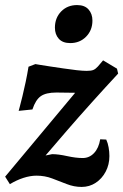

<svg xmlns="http://www.w3.org/2000/svg" viewBox="-29 -726 486 758"><path d="M44.7 -288.3Q44.7 -288.3 48.9 -304Q53.1 -319.7 59.5 -345.7Q65.9 -371.6 72.3 -402.2Q78.7 -432.8 83.6 -462.6L110.7 -473Q110.7 -473 126.6 -470.3Q142.6 -467.6 167.8 -463.8Q193.1 -460.1 221 -455.9Q248.9 -451.7 273.9 -448.9Q298.9 -446.2 313.1 -446.2Q330.7 -446.2 339.5 -449.8Q348.4 -453.5 357.5 -463.6L378 -487.7L432.8 -455L437.4 -435.5Q385.4 -379.5 333 -321.2Q280.5 -262.8 233.9 -208.9Q187.3 -155 150.9 -112.2L176.8 -117.4Q201.6 -117.4 236.2 -109.7Q270.9 -102.1 297.6 -102.1Q323.8 -102.1 342.4 -121.8Q360.9 -141.4 366.6 -176.1L390.4 -175Q396.8 -161.5 399.8 -144.2Q402.9 -126.9 402.9 -109.9Q402.9 -76.1 388.2 -48.3Q373.5 -20.5 348.8 -4.3Q324.1 12 293.3 12Q263.3 12 234.5 0.7Q205.8 -10.5 176.9 -21.5Q148 -32.5 115.1 -32.5Q90.8 -32.5 63.4 -23.7Q36 -14.8 10 1.1L-8.7 -28.6L267.7 -359.7L193.7 -360.7Q152.4 -360.7 131.9 -346.2Q111.5 -331.8 99 -293.9ZM248.3 -555.9Q218.2 -555.9 203 -573.1Q187.8 -590.2 187.8 -616.7Q187.8 -655.3 212.4 -680.7Q237.1 -706 275.3 -706Q305.4 -706 320.6 -688.6Q335.9 -671.3 335.9 -644.8Q335.9 -606.6 311 -581.3Q286.1 -555.9 248.3 -555.9Z"/></svg>

Font: Alegreya
Style: Italic
Weight: 400
Italic angle: -7°
Designer: Juan Pablo del Peral
Foundry: Huerta Tipografica
Version: Version 2.009